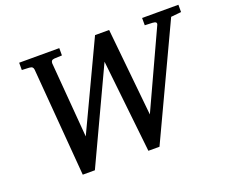

<svg xmlns="http://www.w3.org/2000/svg" viewBox="-113 -847 1226 1039"><g transform="rotate(-20 500.0 -327.5)"><path d="M940.9 -623 641.1 16.1H577.1L519 -518.1L269 16.1H199.2L148.9 -606.9Q147.9 -616.7 142.8 -621.3Q137.7 -626 125 -627L83 -628.9V-670.9H314V-628.9L270 -627Q258.8 -626 254.4 -621.1Q250 -616.2 250 -606.9L285.2 -172.9L520 -670.9H601.1L651.9 -166L855 -606.9Q863.8 -625.5 835.9 -627L791 -628.9V-670.9H1000V-628.9Z"/></g></svg>

Font: Charis SIL Am
Style: Italic
Weight: 400
Italic angle: -11°
Foundry: SIL International
Version: Version 5.000